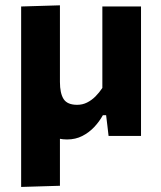

<svg xmlns="http://www.w3.org/2000/svg" viewBox="-20 -524 622 740"><path d="M61.5 196.5Q61.5 143 61.5 90.5Q61.5 38 61.5 -24V-272Q61.5 -321.5 61.5 -359.2Q61.5 -397 61.5 -430.2Q61.5 -463.5 61.5 -499L211 -503.5Q211 -468 211 -433.2Q211 -398.5 211 -363.2Q211 -328 211 -291V-208Q211 -164.5 225.2 -142.2Q239.5 -120 277.5 -120Q298 -120 315.5 -128.8Q333 -137.5 347.8 -152.2Q362.5 -167 374.5 -185V-291Q374.5 -346.5 374.5 -396.2Q374.5 -446 374.5 -499H523.5Q523.5 -463.5 523.5 -429Q523.5 -394.5 523.5 -356.5Q523.5 -318.5 523.5 -272V-182.5Q523.5 -142 523.5 -96.5Q523.5 -51 523.5 0H398.5Q396 -20 393.8 -40.2Q391.5 -60.5 389 -80H376.5Q363 -55.5 343 -34.2Q323 -13 297 0.2Q271 13.5 238.5 13.5Q207.5 13.5 184.2 2.5Q161 -8.5 145.5 -32.5H211V-16Q211 40 211 89.2Q211 138.5 211 192Z"/></svg>

Font: Commissioner Thin
Style: Bold
Weight: 700
Version: Version 1.001;gftools[0.9.23]